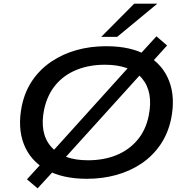

<svg xmlns="http://www.w3.org/2000/svg" viewBox="-20 -966 1018 1047"><path d="M454 9Q320 9 232.5 -40.5Q145 -90 110 -180Q75 -270 99 -389Q116 -469 158 -529.5Q200 -590 261.5 -631Q323 -672 398 -693Q473 -714 559 -714Q694 -714 780.5 -664.5Q867 -615 902 -525Q937 -435 913 -317Q896 -237 854 -176Q812 -115 751 -74Q690 -33 614.5 -12Q539 9 454 9ZM460 -92Q545 -92 613.5 -119.5Q682 -147 728.5 -201.5Q775 -256 791 -335Q817 -465 754 -539Q691 -613 552 -613Q467 -613 398.5 -585.5Q330 -558 284.5 -504.5Q239 -451 221 -371Q194 -241 258 -166.5Q322 -92 460 -92ZM185 61 127 12 220 -90 261 -134 699 -619 739 -665 833 -768 891 -718 799 -616 757 -572 319 -88 280 -42ZM532 -765 712 -946H838L619 -765Z"/></svg>

Font: Nunito Sans 10pt Expanded SemiBold
Style: Italic
Weight: 600
Width: 7
Italic angle: -9°
Designer: Vernon Adams
Foundry: Vernon Adams
Version: Version 3.101;gftools[0.9.27]